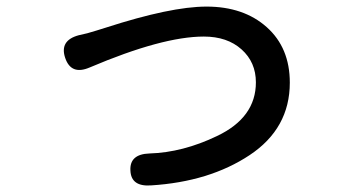

<svg xmlns="http://www.w3.org/2000/svg" viewBox="-20 -535 1040 583"><path d="M438 28Q378 32 376 -17Q373 -67 434 -69Q535 -72 639 -122Q757 -178 757 -285Q757 -346 713.5 -385Q670 -424 599 -424Q473 -424 252 -330Q196 -306 178 -359Q160 -412 219 -428L245 -434Q273 -442 301 -451Q499 -515 607 -515Q720 -515 790 -452.5Q860 -390 860 -284Q860 -145 738 -64Q616 17 438 28Z"/></svg>

Font: Resource Han Rounded CN Medium
Style: Regular
Weight: 500
Designer: Cyano Hao (round all glyphs); Ryoko NISHIZUKA 西塚涼子 (kana, bopomofo & ideographs); Paul D. Hunt (Latin, Greek & Cyrillic)
Foundry: Cyano Hao
Version: 0.990